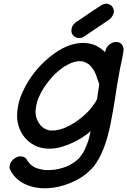

<svg xmlns="http://www.w3.org/2000/svg" viewBox="-20 -790 685 1033"><path d="M279 -88 280 -89Q303 -92 326 -101Q357 -114 386 -133L387 -134Q425 -160 453 -189L457 -193Q472 -209 484 -227Q491 -235 502 -256L514 -337Q508 -356 504 -365Q495 -396 483 -414.5Q471 -433 459 -443Q442 -455 424 -460L403 -461L396 -460Q381 -458 366 -452H365Q342 -442 321 -429Q295 -410 271 -387L262 -377Q232 -344 212.5 -312Q193 -280 181 -246L175 -222Q173 -210 172 -199L171 -196Q171 -179 174 -163Q180 -138 198 -116L207 -107Q225 -92 249 -88ZM220 223Q171 223 127 206Q65 182 35 124Q31 116 31 108Q31 104 32 101Q38 73 65 58Q78 51 90 51Q116 51 128 75V76L146 97Q154 103 170 112Q180 117 205 122Q206 123 208.5 123Q211 123 215 123.5Q219 124 222 125H236Q261 125 269 123Q271 123 273.5 123Q276 123 295 119Q322 113 331 108H333Q337 105 341 105Q358 97 376 85H377L403 64V63H404Q416 48 427 32L433 21Q445 -4 454 -30L456 -36L468 -84Q397 -25 312 0Q278 10 246 10Q214 10 184 0Q115 -27 86 -95Q72 -129 72 -168Q72 -193 77 -219Q85 -262 105 -302Q154 -407 247 -483Q340 -559 427 -559Q494 -559 541 -513L545 -509Q550 -535 567.5 -549.5Q585 -564 605 -564Q625 -564 636 -550Q645 -539 645 -523Q645 -519 643 -505.5Q641 -492 636 -469L626 -422Q610 -337 599 -261Q589 -196 576 -130Q546 27 484 106Q437 160 373 188Q296 223 220 223ZM528 -657 525 -655H524Q516 -649 507 -644Q505 -643 505 -642Q502 -640 500 -639Q465 -615 430 -592Q418 -585 406 -585Q399 -585 393 -587Q374 -594 367 -610Q364 -618 364 -625Q364 -630 365 -635Q366 -641 369 -648Q379 -666 398 -677Q412 -686 427 -696Q430 -699 434 -701L452 -713L457 -717Q491 -740 527 -763Q539 -770 551 -770Q557 -770 564 -768Q583 -762 589 -745Q593 -737 593 -728Q593 -725 592 -721Q590 -715 587 -708Q577 -689 559 -679Q544 -669 530 -659Z"/></svg>

Font: Bad Comic
Style: Italic
Weight: 400
Italic angle: -11°
Designer: GGBotNet
Foundry: GGBotNet
Version: 0.95